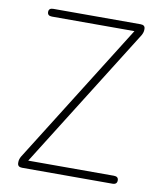

<svg xmlns="http://www.w3.org/2000/svg" viewBox="-80 -765 703 830"><g transform="rotate(10 271.5 -350.0)"><path d="M73 0Q53 0 53 -18V-22Q53 -33 60 -46L449 -666H87Q67 -666 67 -683Q67 -700 87 -700H470Q490 -700 490 -683V-679Q490 -668 483 -655L94 -35H470Q490 -35 490 -18Q490 0 470 0Z"/></g></svg>

Font: Zen Maru Gothic Light
Style: Regular
Weight: 300
Designer: Yoshimichi Ohira
Foundry: Positype
Version: Version 1.001